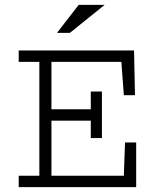

<svg xmlns="http://www.w3.org/2000/svg" viewBox="-20 -771 640 791"><path d="M536.1 -378.9H490.2L480 -516.1H191.9V-320.8H354V-394H399.9V-202.1H354V-273.9H191.9V-46.9H490.2L495.1 -184.1H541V0H57.1V-46.9H142.1V-516.1H57.1V-563H532.2ZM214.8 -635.7 304.2 -751H411.1L268.1 -635.7Z"/></svg>

Font: Ethiopic Sadiss
Style: Regular
Weight: 400
Designer: abass alamnehe
Foundry: Senamirmir Project
Version: Version 5.100